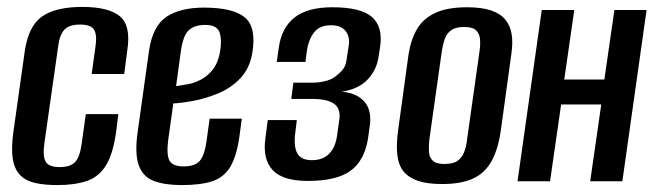

<svg xmlns="http://www.w3.org/2000/svg" viewBox="-20 -524 1890 555"><path d="M146 11Q109 11 82 5Q55 -1 38.5 -17.5Q22 -34 17 -64.5Q12 -95 19 -145L52 -379Q63 -450 102.5 -477Q142 -504 218 -504Q294 -504 326.5 -477Q359 -450 348 -379L339 -310H245L256 -389Q261 -423 252 -438Q243 -453 211 -453Q180 -453 166 -438Q152 -423 148 -389L108 -108Q103 -71 112.5 -56Q122 -41 152 -41Q184 -41 197.5 -56Q211 -71 216 -108L228 -194H322L316 -145Q307 -79 286 -45.5Q265 -12 230 -0.5Q195 11 146 11Z M505 11Q456 11 424.5 -1Q393 -13 381 -46.5Q369 -80 378 -143L411 -379Q422 -450 462 -476Q502 -502 569 -502Q655 -502 688.5 -473Q722 -444 709 -369Q701 -325 674 -297Q647 -269 610.5 -254Q574 -239 539 -232.5Q504 -226 481 -225L466 -118Q461 -76 470 -59.5Q479 -43 511 -43Q543 -43 557 -58.5Q571 -74 577 -116L586 -181H679L672 -129Q664 -72 645.5 -41.5Q627 -11 593.5 0Q560 11 505 11ZM489 -275Q504 -277 523 -280.5Q542 -284 561 -294Q580 -304 594.5 -322Q609 -340 615 -369Q622 -404 615.5 -428Q609 -452 573 -452Q541 -452 524.5 -435.5Q508 -419 502 -370Z M870 -1Q797 -1 768 -32.5Q739 -64 747 -123L754 -177H838L834 -144Q828 -102 839 -81.5Q850 -61 881 -61Q913 -61 931 -79Q949 -97 954 -130L961 -179Q965 -211 945 -224.5Q925 -238 883 -238H822L828 -285H884Q903 -285 922 -290Q941 -295 952 -305Q964 -314 972 -324.5Q980 -335 982 -353L988 -392Q992 -419 978.5 -435Q965 -451 937 -451Q904 -451 888 -430.5Q872 -410 867 -377L863 -345H780L786 -387Q794 -444 831.5 -473.5Q869 -503 941 -503Q1023 -503 1055 -475Q1087 -447 1079 -390L1074 -358Q1068 -320 1041.5 -293Q1015 -266 968 -259Q1012 -255 1033.5 -230Q1055 -205 1049 -161L1044 -125Q1034 -60 993.5 -30.5Q953 -1 870 -1Z M1258 8Q1216 8 1189 -1Q1162 -10 1147 -28Q1132 -46 1128.5 -76Q1125 -106 1131 -149L1161 -367Q1168 -411 1186 -441Q1204 -471 1239 -487Q1274 -503 1330 -503Q1372 -503 1399 -494Q1426 -485 1440.5 -467.5Q1455 -450 1459 -425Q1463 -400 1458 -367L1428 -149Q1420 -92 1400.5 -57.5Q1381 -23 1346.5 -7.5Q1312 8 1258 8ZM1265 -50Q1290 -50 1303 -59.5Q1316 -69 1322 -85Q1328 -101 1330 -120L1366 -375Q1369 -395 1367.5 -411Q1366 -427 1356 -436.5Q1346 -446 1321 -446Q1297 -446 1284 -436.5Q1271 -427 1265.5 -411Q1260 -395 1257 -375L1221 -120Q1219 -101 1220 -85Q1221 -69 1231 -59.5Q1241 -50 1265 -50Z M1476 0 1546 -495H1640L1611 -294H1727L1756 -495H1849L1779 0H1686L1718 -222H1602L1570 0Z"/></svg>

Font: Alumni Sans SemiBold
Style: Italic
Weight: 600
Italic angle: -8°
Version: Version 1.016